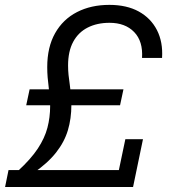

<svg xmlns="http://www.w3.org/2000/svg" viewBox="-26 -752 678 772"><path d="M46.9 -65.3Q98.1 -112.4 126 -154.6Q153.9 -196.9 164.7 -238.5Q175.6 -280.1 175.6 -324.7Q175.6 -345.1 173.8 -364.3Q172 -383.4 169.7 -402.1Q167.4 -420.9 165.6 -440.5Q163.9 -460.1 163.9 -481.9Q163.9 -562.4 195.5 -618.4Q227.1 -674.4 283.6 -703.4Q340 -732.4 413.7 -732.4Q483.4 -732.4 531.9 -705.8Q580.4 -679.1 605.1 -631Q629.7 -582.9 625.6 -519H545.1Q549.4 -586 513.5 -623.1Q477.6 -660.3 414.4 -660.3Q364.1 -660.3 326.5 -641.1Q288.9 -622 268.3 -583.9Q247.7 -545.7 247.7 -488.4Q247.7 -469.3 249.6 -450.6Q251.6 -431.9 254.4 -413Q257.1 -394.1 259.1 -373.9Q261 -353.6 261 -329.6Q261 -275.6 247 -228.4Q233 -181.3 199.3 -138.5Q165.6 -95.7 106 -54.6ZM-5.6 0 8.3 -68.3H452L478 -192.3H548.9L509 0ZM79.4 -328.7 93.1 -392.9H470.4L456.7 -328.7Z"/></svg>

Font: Mona Sans ExtraLight
Style: Italic
Weight: 200
Italic angle: -11.6951°
Designer: Deni Anggara
Foundry: GitHub
Version: Version 2.000